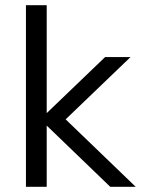

<svg xmlns="http://www.w3.org/2000/svg" viewBox="-20 -720 573 740"><path d="M160 -700V-284L385 -500H483L233 -260L503 0H405L160 -236V0H80V-700Z"/></svg>

Font: Fivo Sans
Style: Regular
Weight: 400
Designer: Alexander Slobzheninov
Foundry: Alexander Slobzheninov
Version: 1.0